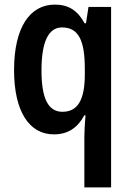

<svg xmlns="http://www.w3.org/2000/svg" viewBox="-20 -573 568 833"><path d="M346 20V240H462V-543H364L353 -472H347C317 -527 278 -553 218 -553C109 -553 41 -453 41 -269C41 -89 107 10 214 10C275 10 317 -19 346 -73H351C348 -34 346 -2 346 20ZM251 -88C189 -88 160 -146 160 -267C160 -389 189 -454 249 -454C321 -454 348 -397 348 -274V-250C348 -141 318 -88 251 -88Z"/></svg>

Font: Noto Sans Thai Cond SemBd
Style: Regular
Weight: 600
Width: 3
Designer: Monotype Design Team
Foundry: Monotype Imaging Inc.
Version: Version 2.002